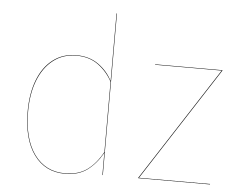

<svg xmlns="http://www.w3.org/2000/svg" viewBox="-52 -793 1076 864"><g transform="rotate(5 486.0 -360.5)"><path d="M442 -730V0H440V-100Q411 -49 371.5 -20Q332 9 271 9Q182 9 131 -61Q80 -131 80 -257Q80 -337 103.5 -398Q127 -459 171.5 -493Q216 -527 277 -527Q336 -527 377.5 -497Q419 -467 440 -424V-730ZM440 -104V-421Q417 -465 376.5 -495Q336 -525 277 -525Q217 -525 173 -491Q129 -457 105.5 -396.5Q82 -336 82 -257Q82 -132 132.5 -62.5Q183 7 271 7Q332 7 371.5 -22Q411 -51 440 -104ZM937 -515 605 -2H926V0H602V-2L934 -515H633V-517H937Z"/></g></svg>

Font: FiraGO Two
Style: Regular
Weight: 100
Designer: bBox Type
Foundry: bBox Type GmbH
Version: Version 1.001